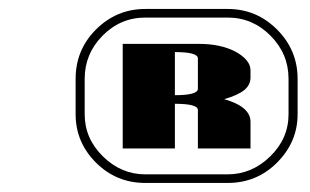

<svg xmlns="http://www.w3.org/2000/svg" viewBox="-20 -635 684 424"><path d="M147 -382.8V-460.9Q147 -524.9 191.9 -569.8Q237.3 -615.2 300.8 -615.2H482.9Q546.4 -615.2 591.8 -569.8Q637.2 -524.4 637.2 -460.9V-382.8Q637.2 -321.3 591.8 -275.9Q546.9 -231 482.9 -231H300.8Q236.8 -231 191.9 -275.9Q147 -320.8 147 -382.8ZM167 -382.8Q167 -329.1 207.3 -289.6Q247.6 -250 300.8 -250H482.9Q536.1 -250 576.7 -289.6Q617.2 -329.1 617.2 -382.8V-460.9Q617.2 -516.1 577.4 -556.2Q537.6 -596.2 482.9 -596.2H300.8Q246.1 -596.2 206.5 -556.2Q167 -516.1 167 -460.9ZM251 -307.1V-538.1H419.9Q466.8 -538.1 500 -521Q533.2 -502.4 533.2 -480V-463.9Q533.2 -447.3 519.3 -436Q505.4 -424.8 475.1 -416Q533.2 -399.4 533.2 -366.2V-307.1H417V-392.1Q417 -405.8 366.2 -405.8V-307.1ZM366.2 -424.8Q417 -424.8 417 -439V-505.9Q417 -520 366.2 -520Z"/></svg>

Font: Hjet
Style: Italic
Weight: 400
Designer: T. Christopher White
Version: Version 1.2